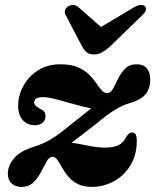

<svg xmlns="http://www.w3.org/2000/svg" viewBox="-20 -738 624 772"><path d="M530 -172.5Q530 -115 504.5 -73.2Q479 -31.5 437.5 -9Q396 13.5 349.5 13.5Q314.5 13.5 291.5 1.2Q268.5 -11 253.8 -29Q239 -47 229 -65Q219 -83 210.5 -95.2Q202 -107.5 191.5 -107.5Q178 -107.5 167.8 -89.2Q157.5 -71 145.2 -47Q133 -23 114.5 -4.8Q96 13.5 66 13.5Q41.5 13.5 26.5 -0.5Q11.5 -14.5 11.5 -40.5Q11.5 -71 35.5 -100.5Q59.5 -130 116 -148Q155.5 -160 187.2 -179.5Q219 -199 257 -231Q286.5 -254.5 309 -272.2Q331.5 -290 347 -302.5Q318.5 -307.5 280.8 -318.2Q243 -329 208 -338.2Q173 -347.5 152 -347.5Q117.5 -347.5 117.5 -326Q117.5 -320.5 122 -314.5Q126.5 -308.5 139 -302Q152.5 -295.5 157.8 -288.5Q163 -281.5 163 -271.5Q163 -254.5 151.2 -244.5Q139.5 -234.5 120 -234.5Q90.5 -234.5 71.8 -254.8Q53 -275 53 -313.5Q53 -354 73.8 -392.2Q94.5 -430.5 132.5 -455Q170.5 -479.5 223.5 -479.5Q265 -479.5 292.5 -467.8Q320 -456 337.5 -438.8Q355 -421.5 366.8 -404.2Q378.5 -387 388.5 -375.2Q398.5 -363.5 411 -363.5Q424.5 -363.5 434.2 -381Q444 -398.5 455 -421.5Q466 -444.5 483.2 -462Q500.5 -479.5 529 -479.5Q557 -479.5 570.5 -463Q584 -446.5 584 -420Q584 -382 565.5 -359.5Q547 -337 505 -324.5Q475 -316 444 -297.5Q413 -279 368.5 -241.5Q333 -214 308.5 -195.2Q284 -176.5 267.5 -164Q296 -160.5 333.5 -152.5Q371 -144.5 400 -144.5Q436 -144.5 456 -154.2Q476 -164 485.5 -184Q493.5 -197 499 -201.2Q504.5 -205.5 512 -205.5Q530 -205.5 530 -172.5ZM422 -550.5Q404.5 -535.5 390 -527.2Q375.5 -519 357.5 -519Q339.5 -519 329.2 -527.2Q319 -535.5 310.5 -550.5L245 -675.5Q238.5 -687 241.8 -696.8Q245 -706.5 252.5 -711.5Q262 -718 273.8 -718Q285.5 -718 295.5 -709L386 -629.5L519.5 -709Q534.5 -718 546.5 -718Q558.5 -718 564 -711.5Q568.5 -706.5 566 -696.8Q563.5 -687 550.5 -675.5Z"/></svg>

Font: Fraunces 9pt
Style: Bold Italic
Weight: 700
Italic angle: -16°
Version: Version 1.000;[b76b70a41]